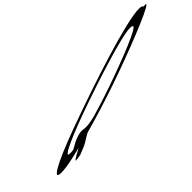

<svg xmlns="http://www.w3.org/2000/svg" viewBox="45 -1269 1959 1959"><g transform="rotate(-45 1025.0 -289.5)"><path d="M622 -215C245 -77 68 24 246 13C300 11 403 -10 524 -41C480 -16 421 14 410 30C424 32 453 28 487 21C542 1 594 -22 617 -37C636 -51 671 -70 701 -87C853 -128 1047 -188 1219 -247C1577 -370 2006 -540 2048 -585C2058 -598 2028 -593 2010 -593C2012 -604 1997 -610 1961 -610C1781 -610 1141 -405 622 -215ZM805 -256C1159 -383 1637 -536 1758 -536C1905 -536 1605 -413 1308 -305C1143 -245 992 -196 863 -159C705 -119 711 -148 647 -141C620 -138 550 -111 536 -101C528 -95 485 -74 472 -66C275 -40 513 -151 805 -256Z"/></g></svg>

Font: Snowfall
Style: UltraObl
Weight: 400
Designer: Jasper
Foundry: Cannot Into Space Fonts
Version: Version 0.9